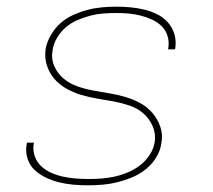

<svg xmlns="http://www.w3.org/2000/svg" viewBox="-20 -548 640 576"><path d="M244 8Q222 8 200 6Q178 4 157.5 -1Q137 -6 118 -15Q99 -24 84 -38Q69 -52 62.5 -72.5Q56 -93 60 -115L61 -120H82L81 -116Q78 -97 84.5 -79Q91 -61 104 -49Q117 -37 134 -29.5Q151 -22 169.5 -18Q188 -14 207.5 -12.5Q227 -11 246 -11Q266 -11 285.5 -12.5Q305 -14 325 -18.5Q345 -23 364 -31Q383 -39 400 -52Q417 -65 429 -83.5Q441 -102 444 -121Q448 -147 438 -169.5Q428 -192 410.5 -207.5Q393 -223 369.5 -231Q346 -239 322 -243.5Q298 -248 273 -252Q248 -256 224.5 -263Q201 -270 179.5 -282Q158 -294 143 -311.5Q128 -329 120.5 -352.5Q113 -376 117 -402Q121 -423 133 -443.5Q145 -464 162 -479Q179 -494 200.5 -503.5Q222 -513 243 -518.5Q264 -524 286 -526Q308 -528 329 -528Q351 -528 372 -526Q393 -524 413.5 -519Q434 -514 452 -505Q470 -496 483.5 -481Q497 -466 503 -446Q509 -426 506 -405L505 -400H484L485 -404Q488 -423 482.5 -440.5Q477 -458 464.5 -470Q452 -482 435.5 -489.5Q419 -497 401 -501.5Q383 -506 365 -507.5Q347 -509 328 -509Q309 -509 289.5 -507.5Q270 -506 251 -501Q232 -496 213 -488Q194 -480 178.5 -467Q163 -454 152 -436Q141 -418 138 -399Q133 -373 142.5 -350.5Q152 -328 170.5 -312.5Q189 -297 212 -289Q235 -281 259.5 -276.5Q284 -272 308.5 -268Q333 -264 356.5 -257Q380 -250 401 -238.5Q422 -227 437.5 -209Q453 -191 461 -167.5Q469 -144 464 -118Q461 -96 448.5 -75.5Q436 -55 417 -40Q398 -25 376.5 -16Q355 -7 333 -1.5Q311 4 288.5 6Q266 8 244 8Z"/></svg>

Font: Iosevka Aile Thin
Style: Italic
Weight: 100
Italic angle: -9°
Designer: Belleve Invis
Foundry: Belleve Invis
Version: Version 31.1.0; ttfautohint (v1.8.4)